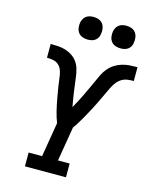

<svg xmlns="http://www.w3.org/2000/svg" viewBox="-137 -1042 891 1130"><g transform="rotate(15 308.0 -477.0)"><path d="M127 0V-84H209L244 -294Q238 -310 232.5 -327Q227 -344 223 -361.5Q219 -379 215 -396.5Q211 -414 208 -431.5Q205 -449 202 -466.5Q199 -484 196 -502Q193 -520 191 -538Q189 -556 186 -573.5Q183 -591 176 -607Q169 -623 155 -634Q141 -645 123 -648Q105 -651 87 -651V-735Q110 -735 133.5 -733.5Q157 -732 179 -725Q201 -718 219.5 -705.5Q238 -693 251 -675Q264 -657 270.5 -635Q277 -613 280 -590.5Q283 -568 286 -545Q289 -522 292 -499.5Q295 -477 299 -454Q303 -431 307 -409Q319 -430 330.5 -452Q342 -474 352.5 -496Q363 -518 373.5 -540.5Q384 -563 394 -585Q404 -607 414.5 -629.5Q425 -652 441 -671.5Q457 -691 478 -704.5Q499 -718 522.5 -725Q546 -732 569.5 -733.5Q593 -735 616 -735V-651Q597 -651 578 -648.5Q559 -646 542 -635.5Q525 -625 512.5 -608.5Q500 -592 491.5 -574Q483 -556 474.5 -538Q466 -520 457.5 -502.5Q449 -485 440.5 -467Q432 -449 422.5 -431.5Q413 -414 403.5 -396.5Q394 -379 384 -361.5Q374 -344 363.5 -327Q353 -310 341 -294L306 -84H377V0ZM490 -816Q474 -816 458.5 -821.5Q443 -827 433.5 -839.5Q424 -852 421.5 -868.5Q419 -885 422 -902Q424 -913 430 -924Q436 -935 446 -942Q456 -949 467.5 -951.5Q479 -954 490 -954Q507 -954 522 -948.5Q537 -943 546.5 -930.5Q556 -918 558.5 -901.5Q561 -885 558 -868Q557 -857 551 -846Q545 -835 535 -828Q525 -821 513.5 -818.5Q502 -816 490 -816ZM290 -816Q274 -816 258.5 -821.5Q243 -827 233.5 -839.5Q224 -852 221.5 -868.5Q219 -885 222 -902Q224 -913 230 -924Q236 -935 246 -942Q256 -949 267.5 -951.5Q279 -954 290 -954Q307 -954 322 -948.5Q337 -943 346.5 -930.5Q356 -918 358.5 -901.5Q361 -885 358 -868Q357 -857 351 -846Q345 -835 335 -828Q325 -821 313.5 -818.5Q302 -816 290 -816Z"/></g></svg>

Font: Iosevka Curly Slab MdExObl
Style: Regular
Weight: 500
Width: 7
Italic angle: -9°
Monospace: yes
Designer: Belleve Invis
Foundry: Belleve Invis
Version: Version 11.1.0; ttfautohint (v1.8.3)